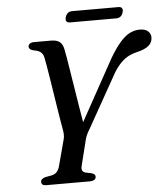

<svg xmlns="http://www.w3.org/2000/svg" viewBox="-57 -885 818 936"><g transform="rotate(-5 352.5 -417.0)"><path d="M315.8 -251.5 503 -590.7Q531.5 -638.5 555.7 -665.8Q579.9 -693.1 603.2 -704.5Q626.4 -715.8 651.2 -715.8Q678.3 -715.8 691.7 -703.3Q705 -690.8 705 -673Q705 -649 686.6 -633Q668.2 -617 630.1 -608.3Q609.3 -603.6 589.8 -594.2Q570.3 -584.8 551.7 -566.9Q533 -549 513.9 -518.5L365.1 -253.7Q356 -239.2 351.3 -228.7Q346.6 -218.2 343.6 -207.6L311.9 -80.6Q307.8 -65.7 311.5 -56.7Q315.1 -47.6 328 -44.5L355.7 -38.8Q367 -35.3 370.9 -30.8Q374.8 -26.3 374.8 -20.5Q374.8 -10.7 366.9 -5.4Q358.9 0 343.9 0H131.4Q118.5 0 113.1 -4.9Q107.8 -9.7 107.8 -18.1Q107.8 -33.1 131.2 -39.6L159.7 -44.8Q176.3 -47.9 185.7 -57.5Q195.2 -67.1 200.6 -84.8L234.5 -212Q238.9 -225.8 238.2 -239.5Q237.6 -253.2 234.7 -267.6Q232.3 -280.1 227.8 -307.4Q223.3 -334.7 217.5 -370.8Q211.7 -406.9 205.8 -445.8Q199.9 -484.7 194.1 -520.4Q188.4 -556.1 183.7 -582.8Q179.1 -609.5 176.6 -620.9Q172.8 -638.7 160.8 -647.9Q148.9 -657.1 127.7 -659.9Q116.5 -662.5 110.6 -667.3Q104.7 -672.1 104.4 -679.4Q104.1 -688.6 111.9 -694.3Q119.7 -700 132.6 -700H215.3Q243.5 -700 257.9 -688.9Q272.2 -677.7 277.2 -653Q280.3 -639.8 285.3 -609.6Q290.3 -579.3 296.7 -539.3Q303.1 -499.2 310.1 -455.5Q317.1 -411.8 323.6 -370.9Q330.1 -330 335.8 -298.1Q341.4 -266.2 345 -250.2ZM297.3 -807Q301.3 -820.6 310 -827.4Q318.7 -834.2 330.9 -834.2H557.5Q569.7 -834.2 574.5 -827.5Q579.3 -820.8 575.6 -807.2Q571.8 -793.6 563.3 -787Q554.7 -780.3 542.2 -780.3H315.6Q303.4 -780.3 298.6 -787Q293.8 -793.6 297.3 -807Z"/></g></svg>

Font: Fraunces
Style: Italic
Weight: 900
Italic angle: -16°
Version: Version 1.000;[0bf87f6ff]